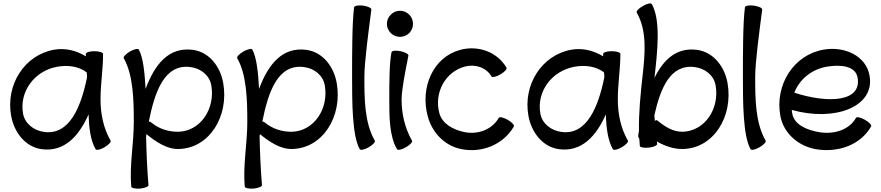

<svg xmlns="http://www.w3.org/2000/svg" viewBox="-20 -849 5165 1125"><path d="M628 -25C586 -98 569 -182 569 -267C569 -356 584 -444 584 -533C584 -542 561 -549 533 -549C505 -549 483 -542 483 -533C483 -529 483 -524 483 -519C427 -553 363 -569 298 -558C122 -527 13 -351 45 -172C62 -74 128 12 224 25C356 43 442 -50 499 -179C501 -103 510 -27 540 25C545 33 568 28 592 14C616 0 633 -18 628 -25ZM238 -76C178 -84 125 -125 115 -184C92 -314 184 -435 316 -458C377 -469 441 -461 488 -425C489 -416 490 -406 490 -396C455 -224 388 -55 238 -76Z M705 -508C761 -410 764 -262 764 -133C764 -7 738 119 749 244C750 253 773 258 801 256C829 253 851 244 850 236C842 140 838 44 836 -51C837 -55 837 -59 838 -63C895 -17 959 26 1027 24C1208 20 1322 -169 1288 -362C1271 -460 1205 -545 1109 -557C968 -575 886 -471 833 -328C828 -425 818 -515 793 -559C789 -566 765 -561 741 -547C717 -533 701 -516 705 -508ZM867 -131C863 -135 858 -137 852 -137C887 -311 943 -476 1096 -456C1156 -449 1208 -408 1218 -349C1242 -213 1156 -81 1026 -77C968 -76 911 -94 867 -131Z M1370 -508C1426 -410 1429 -262 1429 -133C1429 -7 1403 119 1414 244C1415 253 1438 258 1466 256C1494 253 1516 244 1515 236C1507 140 1503 44 1501 -51C1502 -55 1502 -59 1503 -63C1560 -17 1624 26 1692 24C1873 20 1987 -169 1953 -362C1936 -460 1870 -545 1774 -557C1633 -575 1551 -471 1498 -328C1493 -425 1483 -515 1458 -559C1454 -566 1430 -561 1406 -547C1382 -533 1366 -516 1370 -508ZM1532 -131C1528 -135 1523 -137 1517 -137C1552 -311 1608 -476 1761 -456C1821 -449 1873 -408 1883 -349C1907 -213 1821 -81 1691 -77C1633 -76 1576 -94 1532 -131Z M2055 -807C2043 -718 2043 -536 2043 -400C2043 -255 2043 -52 2088 25C2093 33 2116 28 2140 14C2165 0 2181 -18 2176 -25C2115 -132 2115 -271 2115 -400C2115 -484 2139 -662 2156 -793C2157 -802 2136 -812 2108 -816C2080 -820 2056 -815 2055 -807Z M2400 -709C2400 -730 2392 -749 2378 -763C2363 -778 2344 -786 2324 -786C2303 -786 2284 -778 2270 -763C2255 -749 2247 -730 2247 -709C2247 -689 2255 -670 2270 -655C2284 -641 2303 -633 2324 -633C2344 -633 2363 -641 2378 -655C2392 -670 2400 -689 2400 -709ZM2274 -543C2261 -482 2261 -359 2261 -267C2261 -166 2261 -52 2306 25C2311 33 2334 28 2358 14C2383 0 2399 -18 2394 -25C2352 -99 2333 -182 2333 -267C2333 -321 2356 -438 2373 -523C2375 -532 2354 -543 2327 -549C2299 -555 2276 -552 2274 -543Z M2948 -452C2894 -545 2782 -585 2677 -557C2517 -514 2441 -336 2486 -169C2511 -73 2584 4 2680 24C2802 50 2929 -1 2991 -108C2995 -116 2979 -133 2955 -147C2930 -161 2907 -166 2903 -159C2863 -89 2780 -59 2701 -75C2635 -89 2571 -123 2554 -187C2523 -305 2588 -428 2704 -459C2764 -475 2829 -454 2860 -401C2864 -394 2888 -399 2912 -413C2936 -427 2952 -444 2948 -452Z M3659 -25C3617 -98 3600 -182 3600 -267C3600 -356 3615 -444 3615 -533C3615 -542 3592 -549 3564 -549C3536 -549 3514 -542 3514 -533C3514 -529 3514 -524 3514 -519C3458 -553 3394 -569 3329 -558C3153 -527 3044 -351 3076 -172C3093 -74 3159 12 3255 25C3387 43 3473 -50 3530 -179C3532 -103 3541 -27 3571 25C3576 33 3599 28 3623 14C3647 0 3664 -18 3659 -25ZM3269 -76C3209 -84 3156 -125 3146 -184C3123 -314 3215 -435 3347 -458C3408 -469 3472 -461 3519 -425C3520 -416 3521 -406 3521 -396C3486 -224 3419 -55 3269 -76Z M3711 -775C3773 -667 3759 -531 3745 -404C3733 -298 3722 -186 3724 -81C3722 -73 3721 -65 3720 -57C3718 -50 3721 -42 3726 -36C3727 -22 3728 -8 3729 6C3730 14 3754 19 3782 16C3810 13 3831 3 3831 -6C3830 -10 3829 -15 3829 -20C3876 7 3927 25 3982 24C4163 20 4277 -169 4243 -362C4226 -460 4159 -545 4063 -557C3945 -572 3868 -501 3815 -393V-396C3832 -543 3853 -732 3799 -825C3794 -833 3771 -828 3747 -814C3722 -800 3706 -782 3711 -775ZM3832 -143C3829 -146 3823 -145 3817 -141C3816 -152 3815 -162 3814 -173C3850 -333 3908 -474 4050 -456C4110 -449 4163 -408 4173 -349C4197 -213 4111 -81 3980 -77C3924 -76 3875 -107 3832 -143Z M4345 -807C4333 -718 4333 -536 4333 -400C4333 -255 4333 -52 4378 25C4383 33 4406 28 4430 14C4455 0 4471 -18 4466 -25C4405 -132 4405 -271 4405 -400C4405 -484 4429 -662 4446 -793C4447 -802 4426 -812 4398 -816C4370 -820 4346 -815 4345 -807Z M5084 -108C5089 -116 5073 -133 5048 -147C5024 -161 5001 -166 4996 -159C4954 -85 4863 -60 4777 -75C4707 -88 4634 -117 4622 -184C4621 -191 4620 -198 4619 -205C4871 -134 5108 -223 5075 -406C5055 -522 4928 -580 4805 -558C4629 -527 4520 -351 4552 -172C4570 -69 4656 6 4759 25C4887 47 5021 3 5084 -108ZM4823 -458C4904 -472 4993 -464 5005 -394C5030 -252 4834 -241 4634 -306C4664 -383 4734 -442 4823 -458Z"/></svg>

Font: Nupuram Medium
Style: Regular
Weight: 500
Designer: Santhosh Thottingal (santhosh.thottingal@gmail.com)
Foundry: SMC
Version: Version 1.000